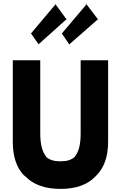

<svg xmlns="http://www.w3.org/2000/svg" viewBox="-20 -1203 785 1245"><path d="M503 -338C503 -267 491 -219 466 -189V-188L465 -186C442 -165 412 -157 372 -157C334 -157 303 -164 279 -186L278 -188V-189C255 -218 241 -266 241 -338V-811L240 -812H64L63 -811V-283C63 -188 87 -117 134 -67H135L145 -58H146C196 -6 271 22 372 22C473 22 548 -6 598 -58L605 -65C654 -114 681 -186 681 -283V-811L680 -812H504L503 -811ZM340 -1175 181 -986 230 -916 411 -1078ZM414 -1070C414 -1071 413 -1080 414 -1080L415 -1070ZM333 -1183C334 -1182 341 -1176 340 -1175L333 -1182ZM541 -1175 381 -986 429 -915 615 -1078ZM618 -1070C618 -1071 617 -1080 618 -1080L619 -1070ZM533 -1179C534 -1174 542 -1175 542 -1179L533 -1178Z"/></svg>

Font: Hussar Woodtype
Style: SeBd
Weight: 900
Foundry: Cannot Into Space Fonts
Version: Version 1.07